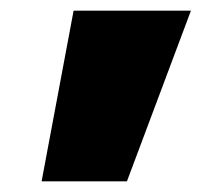

<svg xmlns="http://www.w3.org/2000/svg" viewBox="-20 -540 411 360"><path d="M218 -200H58L118 -520H338Z"/></svg>

Font: M PLUS 1p Black
Style: Regular
Weight: 900
Version: Version 1.061